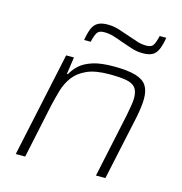

<svg xmlns="http://www.w3.org/2000/svg" viewBox="-106 -808 859 904"><g transform="rotate(15 324.0 -356.0)"><path d="M51 0 160 -510H198L186 -427H191Q205 -453 227.5 -473Q250 -493 289 -505.5Q328 -518 390 -518Q459 -518 497.5 -506.5Q536 -495 551.5 -471Q567 -447 567 -407Q567 -390 564 -366.5Q561 -343 556 -317L488 0H442L508 -310Q513 -337 517 -359.5Q521 -382 521 -398Q521 -432 507 -449Q493 -466 462 -471.5Q431 -477 380 -477Q312 -477 271 -458.5Q230 -440 207 -409.5Q184 -379 173 -341Q162 -303 153 -264L97 0ZM223 -602Q229 -639 238.5 -660.5Q248 -682 265.5 -691.5Q283 -701 312 -701Q341 -701 368 -692.5Q395 -684 423 -674Q444 -667 466 -659.5Q488 -652 513 -652Q537 -652 545.5 -665.5Q554 -679 562 -712H594Q588 -676 578.5 -654Q569 -632 552 -622.5Q535 -613 505 -613Q476 -613 449 -622Q422 -631 393 -641Q372 -649 350.5 -655.5Q329 -662 305 -662Q281 -662 272 -649Q263 -636 255 -602Z"/></g></svg>

Font: Saira SemiExpanded ExtraLight
Style: Italic
Weight: 250
Width: 6
Italic angle: -12°
Designer: Hector Gatti with collaboration of the Omnibus-Type team
Foundry: Omnibus-Type
Version: Version 1.101